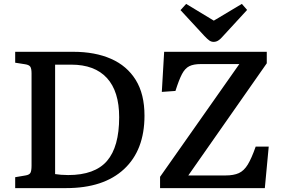

<svg xmlns="http://www.w3.org/2000/svg" viewBox="-20 -966 1454 986"><path d="M58 0V-56L111 -65Q130 -68 136 -78Q142 -88 142 -116V-589Q142 -614 135.5 -623.5Q129 -633 109 -636L58 -644V-700H356Q468 -700 550 -664Q632 -628 677 -555.5Q722 -483 722 -372Q722 -195 617 -97.5Q512 0 320 0ZM330 -67Q467 -67 529.5 -139.5Q592 -212 592 -364Q592 -497 529 -565.5Q466 -634 346 -634H263V-72Q274 -70 293 -68.5Q312 -67 330 -67ZM802 0V-58L1209 -637H1011Q974 -637 952 -626Q930 -615 914.5 -585.5Q899 -556 881 -499L811 -494L823 -700H1350V-641L947 -65H1138Q1180 -65 1206.5 -77Q1233 -89 1252.5 -121Q1272 -153 1293 -213H1360L1340 0ZM1077 -751Q1065 -751 1055 -758Q1045 -765 1029 -782L907 -914L936 -946L1078 -860L1222 -946L1249 -915L1123 -778Q1112 -765 1101 -758Q1090 -751 1077 -751Z"/></svg>

Font: Literata 12pt Medium
Style: Regular
Weight: 500
Designer: Latin by Veronika Burian and Jose Scaglione. Greek by Irene Vlachou. Cyrillic by Vera Evstafieva.
Foundry: TypeTogether
Version: Version 3.002